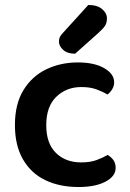

<svg xmlns="http://www.w3.org/2000/svg" viewBox="-20 -738 523 772"><path d="M307 -388Q247 -388 206.5 -349Q166 -310 166 -235Q166 -161 205 -123Q244 -85 306 -85Q343 -85 368.5 -94.5Q394 -104 413 -115Q428 -106 436.5 -93.5Q445 -81 445 -63Q445 -29 404 -7.5Q363 14 296 14Q220 14 162.5 -13.5Q105 -41 72.5 -97Q40 -153 40 -235Q40 -320 74.5 -376Q109 -432 166.5 -459.5Q224 -487 293 -487Q359 -487 399 -464Q439 -441 439 -407Q439 -392 431 -379Q423 -366 412 -358Q392 -370 367 -379Q342 -388 307 -388ZM236 -609 335 -718Q371 -718 390.5 -701.5Q410 -685 410 -664Q410 -646 402 -634Q394 -622 375 -605L282 -522Q251 -522 234 -537.5Q217 -553 217 -571Q217 -582 221.5 -590.5Q226 -599 236 -609Z"/></svg>

Font: Baloo Bhaijaan 2 SemiBold
Style: Regular
Weight: 600
Designer: Sanskriti Dholi, Noopur Datye and Ek Type
Foundry: Ek Type
Version: Version 1.700